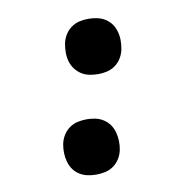

<svg xmlns="http://www.w3.org/2000/svg" viewBox="-67 -609 684 687"><g transform="rotate(-10 275.0 -265.0)"><path d="M229 12Q212 12 196.5 8.5Q181 5 168 -3.5Q155 -12 146.5 -24Q138 -36 133.5 -51.5Q129 -67 128.5 -83.5Q128 -100 131 -116Q134 -132 143 -147Q152 -162 166 -172Q180 -182 196.5 -185.5Q213 -189 229 -189Q246 -189 261.5 -185.5Q277 -182 290 -173.5Q303 -165 311.5 -153Q320 -141 324.5 -125.5Q329 -110 329.5 -93.5Q330 -77 327 -61Q324 -45 315 -30Q306 -15 292 -5Q278 5 261.5 8.5Q245 12 229 12ZM298 -341Q281 -341 265 -344.5Q249 -348 236.5 -356.5Q224 -365 215 -377Q206 -389 201.5 -404.5Q197 -420 197 -436.5Q197 -453 200 -469Q203 -485 212 -500Q221 -515 235 -525Q249 -535 265 -538.5Q281 -542 297 -542Q314 -542 330 -538.5Q346 -535 359 -526.5Q372 -518 380.5 -506Q389 -494 393.5 -478.5Q398 -463 398 -446.5Q398 -430 395 -414Q392 -398 383 -383Q374 -368 360 -358Q346 -348 330 -344.5Q314 -341 298 -341Z"/></g></svg>

Font: Lode
Style: Bold Italic
Weight: 700
Italic angle: -11°
Monospace: yes
Designer: Belleve Invis
Foundry: Belleve Invis
Version: Version 29.2.0; ttfautohint (v1.8.3)